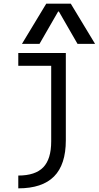

<svg xmlns="http://www.w3.org/2000/svg" viewBox="-20 -810 540 1050"><path d="M80 150Q173 150 216.5 105Q260 60 260 -37V-450H80V-520H340V-43Q340 90 275.5 155Q211 220 80 220ZM100 -570 233 -790H367L500 -570H404L302 -747H298L196 -570Z"/></svg>

Font: M PLUS Code Latin
Style: Regular
Weight: 400
Designer: Coji Morishita
Foundry: UNDERFOREST DESIGN
Version: Version 1.002; ttfautohint (v1.8.3)